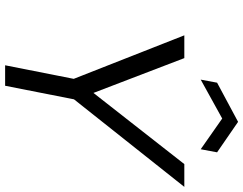

<svg xmlns="http://www.w3.org/2000/svg" viewBox="-120 -830 950 750"><g transform="rotate(90 355.0 -455.0)"><path d="M621 -700H710L368 -269L315 0H235L288 -268L118 -700H207L343 -345ZM563 -764 443 -848 291 -764 303 -828 456 -910 575 -828Z"/></g></svg>

Font: Albert Sans
Style: Italic
Weight: 400
Italic angle: -11.25°
Designer: Andreas Rasmussen
Foundry: a.Foundry
Version: Version 1.025